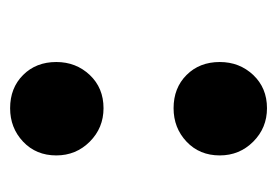

<svg xmlns="http://www.w3.org/2000/svg" viewBox="-102 -438 535 370"><g transform="rotate(90 165.0 -253.5)"><path d="M189 -6Q150 -6 125 -31Q100 -56 100 -95Q100 -133 125 -159.5Q150 -186 189 -186Q227 -186 253.5 -159.5Q280 -133 280 -95Q280 -56 253.5 -31Q227 -6 189 -6ZM189 -321Q150 -321 125 -346Q100 -371 100 -410Q100 -448 125 -474.5Q150 -501 189 -501Q227 -501 253.5 -474.5Q280 -448 280 -410Q280 -371 253.5 -346Q227 -321 189 -321Z"/></g></svg>

Font: Akshar Light
Style: Regular
Weight: 300
Designer: Tall Chai
Foundry: Tall Chai
Version: Version 1.100